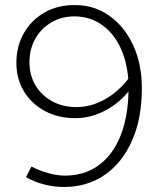

<svg xmlns="http://www.w3.org/2000/svg" viewBox="-20 -731 640 762"><path d="M276 -711Q354 -711 414 -668.5Q474 -626 508.5 -551.5Q543 -477 543 -380Q543 -262 504.5 -174Q466 -86 396.5 -37.5Q327 11 234 11Q194 11 155 1Q116 -9 83 -28L105 -70Q136 -54 171 -44Q206 -34 238 -34Q314 -34 370 -74Q426 -114 457 -189Q488 -264 490 -368Q449 -318 393 -290Q337 -262 279 -262Q211 -262 158 -290.5Q105 -319 75 -368.5Q45 -418 45 -482Q45 -548 75 -600Q105 -652 157 -681.5Q209 -711 276 -711ZM284 -306Q341 -306 395 -336Q449 -366 489 -418Q483 -492 455 -548Q427 -604 380.5 -635Q334 -666 275 -666Q224 -666 183.5 -642Q143 -618 120 -577Q97 -536 97 -484Q97 -432 121 -392Q145 -352 187 -329Q229 -306 284 -306Z"/></svg>

Font: Red Hat Mono VF Light
Style: Regular
Weight: 300
Monospace: yes
Designer: Pentagram, MCKL
Foundry: Pentagram, MCKL
Version: Version 1.023